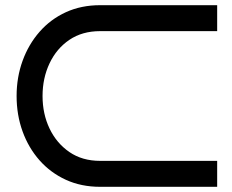

<svg xmlns="http://www.w3.org/2000/svg" viewBox="-20 -720 894 740"><path d="M817 0H366Q293 0 234 -27Q175 -54 132.5 -102Q90 -150 67 -213.5Q44 -277 44 -350Q44 -422 67 -485.5Q90 -549 132.5 -597.5Q175 -646 234 -673Q293 -700 366 -700H817V-600H366Q297 -600 247.5 -566.5Q198 -533 171 -476Q144 -419 144 -350Q144 -281 171 -224.5Q198 -168 247.5 -134Q297 -100 366 -100H817Z"/></svg>

Font: Bruno Ace SC
Style: Regular
Weight: 400
Version: Version 1.100; ttfautohint (v1.8.4.7-5d5b);gftools[0.9.27]